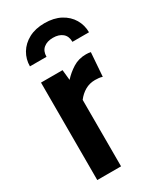

<svg xmlns="http://www.w3.org/2000/svg" viewBox="-184 -787 717 853"><g transform="rotate(-30 174.0 -360.5)"><path d="M51.5 0V-500H162L167.5 -447Q190 -472 219.5 -490.5Q249 -509 287 -509Q300 -509 311 -506.5L302 -385Q293.5 -388 284.2 -389Q275 -390 264.5 -390Q236.5 -390 213.5 -376.8Q190.5 -363.5 173.5 -341V0ZM196.5 -721Q244 -721 278 -702.8Q312 -684.5 330 -654Q348 -623.5 348 -587H263Q263 -616 245 -631Q227 -646 196.5 -646Q166.5 -646 148.2 -631Q130 -616 130 -587H45Q45 -623.5 63.2 -654Q81.5 -684.5 115.5 -702.8Q149.5 -721 196.5 -721Z"/></g></svg>

Font: Cabin
Style: Bold
Weight: 700
Width: 4
Designer: Pablo Impallari
Foundry: Pablo Impallari. http://www.impallari.com Igino Marini. http://www.ikern.com
Version: Version 3.001